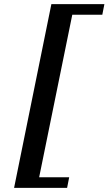

<svg xmlns="http://www.w3.org/2000/svg" viewBox="-20 -709 524 927"><path d="M484 -689 474 -638H329L169 147H314L304 198H48L228 -689Z"/></svg>

Font: Libertinus Serif Semibold Italic
Style: Regular
Weight: 600
Italic angle: -11.5°
Designer: Philipp H. Poll, Khaled Hosny
Foundry: Caleb Maclennan
Version: Version 7.051;RELEASE